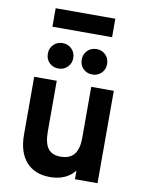

<svg xmlns="http://www.w3.org/2000/svg" viewBox="-98 -967 788 1046"><g transform="rotate(10 296.0 -443.5)"><path d="M252.6 12Q167.1 12 120.2 -41.1Q73.2 -94.3 73.2 -192V-511H198V-231.2Q198 -166.5 220.1 -136.9Q242.1 -107.4 289.4 -107.4Q340.4 -107.4 364.6 -137.3Q388.8 -167.2 388.8 -229.2V-511H513.6V0H388.8V-47.8Q365.5 -18.1 331.1 -3.1Q296.8 12 252.6 12ZM382.4 -578.2Q351.8 -578.2 331.8 -598.1Q311.8 -618 311.8 -648.2Q311.8 -678.4 331.8 -698.6Q351.8 -718.8 382.4 -718.8Q412.3 -718.8 432.4 -698.6Q452.4 -678.4 452.4 -648.2Q452.4 -618 432.4 -598.1Q412.3 -578.2 382.4 -578.2ZM194.4 -578.2Q164.4 -578.2 144.4 -598.1Q124.4 -618 124.4 -648.2Q124.4 -678.4 144.4 -698.6Q164.4 -718.8 194.4 -718.8Q224.6 -718.8 244.8 -698.6Q265 -678.4 265 -648.2Q265 -618 244.8 -598.1Q224.6 -578.2 194.4 -578.2ZM123.6 -797V-899.2H453.6V-797Z"/></g></svg>

Font: Overpass
Style: Regular
Weight: 400
Designer: Delve Withrington, Dave Bailey, Thomas Jockin
Foundry: Delve Fonts LLC
Version: Version 4.000